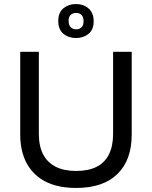

<svg xmlns="http://www.w3.org/2000/svg" viewBox="-20 -916 751 949"><path d="M356 13Q302 13 258 1.5Q214 -10 181 -32.5Q148 -55 125.5 -87Q103 -119 91.5 -160Q80 -201 80 -251V-660H172V-255Q172 -194 193 -153.5Q214 -113 255 -92Q296 -71 356 -71Q417 -71 457.5 -91.5Q498 -112 518.5 -153Q539 -194 539 -255V-660H631V-251Q631 -125 560.5 -56Q490 13 356 13ZM356 -728Q319 -728 293.5 -749Q268 -770 268 -812Q268 -854 293.5 -875Q319 -896 355 -896Q393 -896 418 -874Q443 -852 443 -811Q443 -769 417.5 -748.5Q392 -728 356 -728ZM357 -771Q374 -771 383.5 -781.5Q393 -792 393 -811Q393 -831 383.5 -841.5Q374 -852 357 -852Q339 -852 329 -842Q319 -832 319 -813Q319 -793 329 -782Q339 -771 357 -771Z"/></svg>

Font: Bricolage Grotesque 16pt
Style: Regular
Weight: 400
Version: Version 1.001;gftools[0.9.33.dev8+g029e19f]